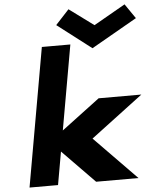

<svg xmlns="http://www.w3.org/2000/svg" viewBox="-67 -1133 948 1188"><g transform="rotate(-5 407.0 -539.0)"><path d="M814.4 -987 751.9 -1078 555.6 -966 403.6 -1078 319.5 -987 530.8 -825ZM806.9 -513H541.5L303.4 -334L396.2 -860H219.2L67.5 0H244.5L280.7 -205L481.1 0H744.2L482.2 -268Z"/></g></svg>

Font: Hussar Wysoki
Style: Obl
Weight: 700
Foundry: Cannot Into Space Fonts
Version: Version 0.92